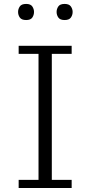

<svg xmlns="http://www.w3.org/2000/svg" viewBox="-20 -939 453 959"><path d="M73.2 0V-40.5H172.4V-669.9H73.2V-710.4H337.9V-669.9H238.8V-40.5H337.9V0ZM302.7 -838.9Q280.3 -838.9 271.5 -851.3Q262.7 -863.8 262.7 -879.4Q262.7 -894 271.2 -906.7Q279.8 -919.4 302.7 -919.4Q325.2 -919.4 334 -906.7Q342.8 -894 342.8 -879.4Q342.8 -863.8 334 -851.3Q325.2 -838.9 302.7 -838.9ZM110.8 -838.9Q87.9 -838.9 79.1 -851.3Q70.3 -863.8 70.3 -879.4Q70.3 -894 78.9 -906.7Q87.4 -919.4 110.8 -919.4Q132.8 -919.4 141.4 -906.7Q149.9 -894 149.9 -879.4Q149.9 -863.8 141.4 -851.3Q132.8 -838.9 110.8 -838.9Z"/></svg>

Font: Comme ExtraLight
Style: Regular
Weight: 250
Version: Version 1.000;gftools[0.9.27]